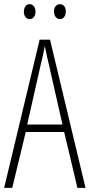

<svg xmlns="http://www.w3.org/2000/svg" viewBox="-20 -905 432 925"><path d="M353 0 289 -269H104L39 0H0L171 -714H221L392 0ZM215 -596Q209 -622 204.5 -641.5Q200 -661 196 -683Q192 -661 187.5 -641.5Q183 -622 177 -597L111 -305H281ZM95 -849Q95 -864 102.5 -874.5Q110 -885 123 -885Q135 -885 143 -875Q151 -865 151 -849Q151 -832 143 -822.5Q135 -813 123 -813Q110 -813 102.5 -823.5Q95 -834 95 -849ZM240 -850Q240 -865 248 -875Q256 -885 269 -885Q281 -885 289 -875.5Q297 -866 297 -850Q297 -833 289 -823Q281 -813 269 -813Q256 -813 248 -823.5Q240 -834 240 -850Z"/></svg>

Font: Noto Sans Lao Looped ExtraCondensed ExtraLight
Style: Regular
Weight: 200
Width: 2
Designer: Mark Frömberg, Ben Mitchell
Foundry: The Fontpad Ltd
Version: Version 1.002; ttfautohint (v1.8.4.7-5d5b)